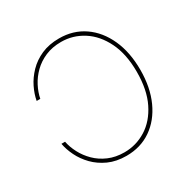

<svg xmlns="http://www.w3.org/2000/svg" viewBox="-166 -892 1044 1057"><g transform="rotate(-30 356.0 -364.0)"><path d="M343.3 9.3Q279.3 9.3 230.2 -12.9Q181.2 -35.2 146.7 -70.6Q112.3 -106 92 -147.5Q71.8 -189 64.9 -227.5H87.9Q95.2 -190.4 115 -152.6Q134.8 -114.7 166.5 -83.3Q198.2 -51.8 242.7 -32.5Q287.1 -13.2 343.3 -13.2Q418 -13.2 481.7 -53Q545.4 -92.8 584 -170.9Q622.6 -249 622.6 -363.3Q622.6 -476.6 584 -554.9Q545.4 -633.3 481.7 -673.8Q418 -714.4 343.3 -714.4Q286.6 -714.4 242.4 -695.3Q198.2 -676.3 166.3 -644.8Q134.3 -613.3 114.7 -575.4Q95.2 -537.6 87.9 -500H64.9Q71.8 -539.1 92 -580.6Q112.3 -622.1 146.7 -657.7Q181.2 -693.4 230.2 -715.1Q279.3 -736.8 343.3 -736.8Q433.1 -736.8 501 -689.9Q568.8 -643.1 606.9 -559.1Q645 -475.1 645 -363.3Q645 -252 606.9 -168Q568.8 -84 501 -37.4Q433.1 9.3 343.3 9.3Z"/></g></svg>

Font: Inter 17pt Thin
Style: Regular
Weight: 250
Version: Version 4.001;git-66647c0bb